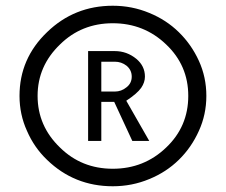

<svg xmlns="http://www.w3.org/2000/svg" viewBox="-20 -709 787 669"><path d="M421 -480Q403 -494 380 -494H333V-390H380Q403 -390 421 -405Q439 -419 439 -442Q439 -465 421 -480ZM441 -218 378 -354H333V-218H287V-531H380Q422 -531 455 -504Q485 -479 485 -442Q485 -422 472 -403Q458 -383 420 -358L500 -218ZM559 -554Q482 -628 373 -628Q264 -628 189 -554Q111 -479 111 -375Q111 -270 189 -195Q264 -121 373 -121Q482 -121 559 -195Q636 -268 636 -375Q636 -481 559 -554ZM673 -253Q647 -195 603 -152Q559 -109 500 -85Q440 -60 373 -60Q239 -60 144 -152Q99 -195 74 -253Q48 -310 48 -375Q48 -505 144 -597Q239 -689 373 -689Q440 -689 500 -664Q559 -640 603 -597Q647 -554 673 -497Q699 -440 699 -375Q699 -310 673 -253Z"/></svg>

Font: Glacial Indifference
Style: Regular
Weight: 400
Designer: Alfredo Marco Pradil
Version: Version 1.00